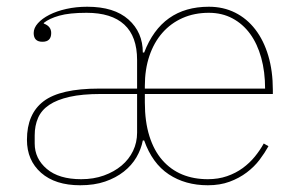

<svg xmlns="http://www.w3.org/2000/svg" viewBox="-20 -538 890 570"><path d="M218 12Q144 12 102 -25Q60 -62 60 -123Q60 -200 109.5 -237.5Q159 -275 274 -275H387V-360Q387 -430 349 -465Q311 -500 237 -500Q186 -500 156 -491.5Q126 -483 110 -470V-468Q132 -460 132 -440Q132 -414 106 -414Q80 -414 80 -440Q80 -455 92.5 -469Q105 -483 126.5 -494Q148 -505 177 -511.5Q206 -518 239 -518Q319 -518 361.5 -480Q404 -442 404 -382H408Q460 -518 600 -518Q643 -518 678 -500.5Q713 -483 738 -450.5Q763 -418 776.5 -372.5Q790 -327 790 -271V-259H410V-234Q410 -177 423.5 -134Q437 -91 462 -62.5Q487 -34 521 -20Q555 -6 597 -6Q628 -6 654 -15Q680 -24 700.5 -39Q721 -54 736.5 -73Q752 -92 763 -112L777 -104Q766 -84 750.5 -63.5Q735 -43 712.5 -26Q690 -9 661.5 1.5Q633 12 597 12Q530 12 481 -20.5Q432 -53 408 -121H404Q399 -95 385 -71Q371 -47 347.5 -28.5Q324 -10 292 1Q260 12 218 12ZM221 -6Q258 -6 288.5 -17Q319 -28 341 -46.5Q363 -65 375 -90Q387 -115 387 -144V-259H280Q224 -259 186.5 -250.5Q149 -242 126 -226.5Q103 -211 93 -188Q83 -165 83 -136V-112Q83 -67 119 -36.5Q155 -6 221 -6ZM410 -275H767Q767 -325 755.5 -366.5Q744 -408 722.5 -437.5Q701 -467 670 -483.5Q639 -500 600 -500Q557 -500 522 -484.5Q487 -469 462 -440.5Q437 -412 423.5 -372Q410 -332 410 -283Z"/></svg>

Font: IBM Plex Serif Thin
Style: Regular
Weight: 100
Designer: Mike Abbink, Paul van der Laan, Pieter van Rosmalen
Foundry: Bold Monday
Version: Version 3.001